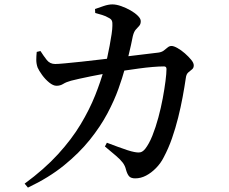

<svg xmlns="http://www.w3.org/2000/svg" viewBox="-20 -803 1040 873"><path d="M595 8Q576 8 567.5 -1Q559 -10 553 -31Q549 -49 538 -63.5Q527 -78 507 -95Q487 -112 457 -137L466 -154Q493 -144 517 -135Q541 -126 560 -120Q579 -114 590 -112Q610 -108 620 -111Q630 -114 640 -126Q658 -149 673 -186.5Q688 -224 700 -268.5Q712 -313 720 -356Q728 -399 732.5 -434.5Q737 -470 737 -489Q737 -501 726 -501Q704 -501 674 -498.5Q644 -496 611.5 -491.5Q579 -487 548.5 -482.5Q518 -478 493 -474Q474 -471 447.5 -466.5Q421 -462 393 -456Q365 -450 341 -445Q317 -440 303 -436Q281 -430 267.5 -421.5Q254 -413 237 -413Q222 -413 204 -427.5Q186 -442 171.5 -462Q157 -482 151 -496Q145 -513 145 -530.5Q145 -548 147 -567L164 -571Q178 -549 192.5 -530.5Q207 -512 231 -512Q244 -512 275.5 -515Q307 -518 350.5 -522.5Q394 -527 442.5 -533Q491 -539 539.5 -544.5Q588 -550 630.5 -555.5Q673 -561 701 -564Q715 -566 724.5 -573Q734 -580 742 -587Q750 -594 760 -594Q770 -594 787 -584.5Q804 -575 820.5 -560.5Q837 -546 849 -531.5Q861 -517 861 -506Q861 -494 853.5 -488Q846 -482 836.5 -474Q827 -466 825 -449Q819 -408 810.5 -362Q802 -316 790 -268Q778 -220 762 -174Q746 -128 724 -87Q711 -61 689.5 -39Q668 -17 644 -4.5Q620 8 595 8ZM92 32Q182 -34 244 -102Q306 -170 346.5 -237.5Q387 -305 412.5 -369Q438 -433 454 -491Q461 -511 467 -538.5Q473 -566 478.5 -595Q484 -624 487.5 -648Q491 -672 491 -686Q492 -701 488.5 -709Q485 -717 474 -722Q461 -730 444.5 -735Q428 -740 413 -744L412 -762Q429 -768 451 -775.5Q473 -783 491 -783Q509 -783 531.5 -775Q554 -767 574 -755.5Q594 -744 607 -731Q620 -718 620 -707Q620 -693 613 -685.5Q606 -678 597.5 -668.5Q589 -659 584 -639Q581 -623 575.5 -598Q570 -573 563 -544.5Q556 -516 547 -488Q537 -451 518.5 -399Q500 -347 468.5 -287.5Q437 -228 388.5 -167.5Q340 -107 271 -51Q202 5 107 50Z"/></svg>

Font: Noto Serif TC SemiBold
Style: Regular
Weight: 600
Version: Version 2.002-H1;hotconv 1.1.0;makeotfexe 2.6.0